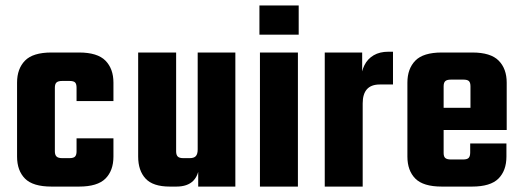

<svg xmlns="http://www.w3.org/2000/svg" viewBox="-20 -689 1934 709"><path d="M182.6 -365.2V-129.9Q182.6 -117.2 188.7 -111.1Q194.8 -105 210 -105H235.8Q252 -105 257.3 -111.1Q262.7 -117.2 262.7 -129.9V-178.2H398.9V-110.8Q398.9 -59.1 369.4 -29.5Q339.8 0 272 0H169.9Q101.6 0 72.3 -29.5Q43 -59.1 43 -110.8V-383.8Q43 -435.1 72.3 -465.1Q101.6 -495.1 169.9 -495.1H272Q339.8 -495.1 369.4 -465.1Q398.9 -435.1 398.9 -383.8V-315.9H262.7V-365.2Q262.7 -378.9 257.3 -384.5Q252 -390.1 235.8 -390.1H210Q194.8 -390.1 188.7 -384.5Q182.6 -378.9 182.6 -365.2Z M490.2 -495.1H630.4V-129.9Q630.4 -117.2 636.2 -111.1Q642.1 -105 657.2 -105H680.2Q696.3 -105 703.1 -112.5Q710 -120.1 710 -137.2V-495.1H849.1V0H711.9V-54.2Q706.5 -34.7 693.8 -21.5Q672.4 0 631.3 0H606.9Q544.9 0 517.6 -29.5Q490.2 -59.1 490.2 -110.8Z M1080.1 0H939.9V-495.1H1080.1ZM938 -561V-668.9H1083V-561Z M1431.2 -498V-377H1382.3Q1319.3 -377 1319.3 -307.1V0H1179.2V-495.1H1317.4V-425.3Q1320.3 -437.5 1325.7 -448.2Q1337.4 -471.7 1359.9 -484.9Q1382.3 -498 1414.1 -498Z M1716.3 -126V-159.2H1850.1V-110.8Q1850.1 -59.1 1820.6 -29.5Q1791 0 1723.1 0H1611.3Q1543 0 1513.7 -29.5Q1484.4 -59.1 1484.4 -110.8V-383.8Q1484.4 -435.1 1513.7 -465.1Q1543 -495.1 1611.3 -495.1H1724.1Q1792 -495.1 1821.5 -465.1Q1851.1 -435.1 1851.1 -383.8V-209H1618.2V-124Q1618.2 -110.8 1624.3 -105.5Q1630.4 -100.1 1645 -100.1H1690.4Q1705.1 -100.1 1710.7 -106Q1716.3 -111.8 1716.3 -126ZM1618.2 -370.1V-291H1717.3V-370.1Q1717.3 -383.8 1711.7 -389.4Q1706.1 -395 1691.4 -395H1645Q1630.4 -395 1624.3 -389.4Q1618.2 -383.8 1618.2 -370.1Z"/></svg>

Font: Akaash Gobhi
Style: Regular
Weight: 400
Designer: Kulbir Singh Thind, MD
Foundry: Punjab Online
Version: Version 1.200